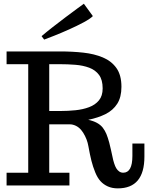

<svg xmlns="http://www.w3.org/2000/svg" viewBox="-20 -1017 813 1053"><path d="M626 16.1Q595.2 16.1 571.3 5.4Q547.4 -5.4 531.2 -23.4Q514.6 -41.5 502.2 -72Q489.7 -102.5 481.4 -135.3Q477.5 -151.9 473.1 -171.6Q468.8 -191.4 464.8 -214.8Q458.5 -252.9 436.5 -288.6Q414.6 -324.2 379.9 -333Q372.1 -335 365.2 -335H250V-69.8H360.8V0H16.1V-69.8H134.8V-665H16.1V-734.9H310.1Q376.5 -734.9 436.8 -728.3Q497.1 -721.7 544.2 -701.9Q591.3 -682.1 618.7 -643.6Q646 -605 646 -541Q646 -483.9 623 -448Q600.1 -412.1 559.3 -391.6Q518.6 -371.1 463.9 -359.9Q519 -348.1 543.5 -316.9Q556.2 -300.3 563.7 -281.7Q571.3 -263.2 579.1 -234.9Q583.5 -218.8 588.6 -195.1Q593.8 -171.4 597.2 -155.8Q600.1 -140.1 605.7 -122.3Q611.3 -104.5 617.7 -94.2Q623.5 -84 633.3 -76.9Q643.1 -69.8 655.8 -69.8Q706.1 -69.8 706.1 -162.1V-230H772V-158.2Q772 16.1 626 16.1ZM250 -408.2H311Q352.5 -408.2 393.6 -412.4Q434.6 -416.5 468.5 -429.2Q502.4 -441.9 522.7 -466.6Q543 -491.2 543 -532.2Q543 -579.1 523.2 -606Q503.4 -632.8 469.7 -645.5Q436 -658.2 393.8 -661.6Q351.6 -665 307.1 -665H250ZM222.2 -799.8 208 -818.8Q234.4 -841.3 270 -869.1Q305.7 -897 341.1 -923.6Q376.5 -950.2 401.9 -968.8L439.9 -996.6L489.3 -928.7Q475.1 -914.1 438.7 -894.5Q402.3 -875 358.6 -855.5Q314.9 -835.9 277.8 -821.3Z"/></svg>

Font: Trocchi
Style: Regular
Weight: 400
Designer: Vernon Adams
Foundry: Vernon Adams
Version: Version 1.101; ttfautohint (v1.8.4.7-5d5b);gftools[0.9.27]